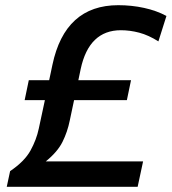

<svg xmlns="http://www.w3.org/2000/svg" viewBox="-20 -720 662 740"><path d="M6 0 19 -60.5Q74.5 -98 97.5 -139.8Q120.5 -181.5 129.5 -224.5Q135 -250 141 -278Q147 -306 153 -334H75L91 -411H169.5Q172.5 -426.5 176 -441.5Q179 -456 182 -470Q230.5 -700 436 -700Q487.5 -700 535.5 -689.5Q583.5 -679 621.5 -658.5L590.5 -560.5Q552.5 -584.5 516.8 -594Q481 -603.5 446 -603.5Q323 -603.5 291 -454L282 -411H485L469 -334H265.5L249 -256Q240 -211.5 220.8 -173Q201.5 -134.5 156.5 -98H531.5L510.5 0Z"/></svg>

Font: Heraclito Medium
Style: Italic
Weight: 500
Italic angle: -12°
Designer: Kostas Bartsokas (font) & Cristiano Sobral (main changes)
Foundry: Kostas Bartsokas (font) & Cristiano Sobral (main changes)
Version: Version 1.00;July 8, 2020;FontCreator 13.0.0.2655 64-bit